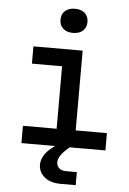

<svg xmlns="http://www.w3.org/2000/svg" viewBox="-64 -828 728 1084"><g transform="rotate(5 300.0 -286.0)"><path d="M317 -645Q281 -645 260.5 -663.5Q240 -682 240 -713Q240 -745 260.5 -763.5Q281 -782 317 -782Q352 -782 372.5 -763.5Q393 -745 393 -713Q393 -682 372.5 -663.5Q352 -645 317 -645ZM81 0V-98H272V-452H101V-550H380V-98H557V0H355L349 5Q292 53 292 90Q292 110 306 123Q320 136 345 136H407V210H320Q263 210 229.5 182Q196 154 196 111Q196 84 214 55.5Q232 27 272 0Z"/></g></svg>

Font: JetBrains Mono SemiBold
Style: Regular
Weight: 472
Monospace: yes
Designer: Philipp Nurullin, Konstantin Bulenkov
Foundry: JetBrains
Version: Version 2.305; ttfautohint (v1.8.4.7-5d5b)